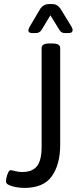

<svg xmlns="http://www.w3.org/2000/svg" viewBox="-20 -915 395 941"><path d="M99 6Q81 6 60 2.5Q39 -1 24 -8Q9 -15 9 -26Q9 -32 12 -45.5Q15 -59 20.5 -70Q26 -81 32 -81Q38 -81 54 -76.5Q70 -72 89 -72Q139 -72 161.5 -101Q184 -130 184 -195V-680Q184 -702 222 -702H236Q275 -702 275 -680V-205Q275 -110 234.5 -52Q194 6 99 6ZM138 -753Q119 -753 119 -766Q119 -770 121.5 -775.5Q124 -781 126 -785L178 -873Q185 -883 195.5 -889Q206 -895 220 -895H235Q250 -895 259.5 -889Q269 -883 276 -873L330 -785Q332 -781 334 -776.5Q336 -772 336 -768Q336 -753 317 -753H297Q281 -753 272 -767L227 -840L183 -767Q172 -753 157 -753Z"/></svg>

Font: Asap Condensed VF Beta
Style: Regular
Weight: 400
Designer: Pablo Cosgaya
Foundry: Omnibus-Type
Version: Version 1.008